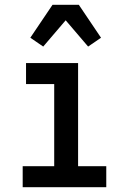

<svg xmlns="http://www.w3.org/2000/svg" viewBox="-20 -784 540 804"><path d="M75 0V-88H207V-432H89V-520H307V-88H425V0ZM161 -589 107 -626 200 -764H310L403 -626L349 -589L255 -699Z"/></svg>

Font: Iosevka Semibold
Style: Regular
Weight: 600
Monospace: yes
Designer: Belleve Invis
Foundry: Belleve Invis
Version: Version 33.2.3; ttfautohint (v1.8.4)